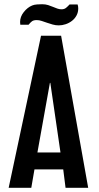

<svg xmlns="http://www.w3.org/2000/svg" viewBox="-20 -888 466 908"><path d="M174 -719H269L397 0H290L279 -87H143L128 0H21ZM157 -167H266L218 -496H216ZM76 -771Q76 -774 75.5 -777.5Q75 -781 75 -784Q75 -809 92.5 -831Q110 -853 132 -862Q141 -866 155 -867Q169 -868 179 -868Q195 -868 207.5 -864Q220 -860 230.5 -855.5Q241 -851 251 -847.5Q261 -844 271 -844Q284 -844 292.5 -851Q301 -858 309 -867H347Q350 -858 350 -848Q350 -830 342 -815Q334 -800 320.5 -789.5Q307 -779 290.5 -773.5Q274 -768 258 -768Q243 -768 229 -772Q215 -776 202 -780.5Q189 -785 177 -789Q165 -793 154 -793Q139 -793 131.5 -787.5Q124 -782 115 -771Z"/></svg>

Font: Osterbar
Style: Regular
Weight: 500
Width: 3
Designer: Peter Wiegel, Basierend auf Erbar schmal-halbfette Grotesk v. Jacob Erbar
Foundry: Peter Wiegel
Version: Version 1.0